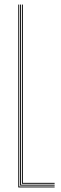

<svg xmlns="http://www.w3.org/2000/svg" viewBox="-20 -820 265 840"><path d="M60 0V-800H64V-4H219V0ZM68 -8V-800H72V-12H219V-8ZM76 -16V-800H80V-20H219V-16Z"/></svg>

Font: Big Shoulders Inline Thin
Style: Regular
Weight: 100
Designer: Patric King
Foundry: XO Type Co
Version: Version 2.002